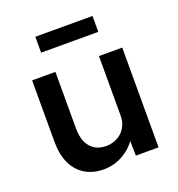

<svg xmlns="http://www.w3.org/2000/svg" viewBox="-133 -834 883 953"><g transform="rotate(-20 309.0 -357.5)"><path d="M70 -202V-527H193V-228Q193 -186 206 -156.5Q219 -127 244 -111Q269 -95 304 -95Q330 -95 351.5 -103.5Q373 -112 389 -127.5Q405 -143 414 -164.5Q423 -186 423 -211V-527H546V0H426L424 -110L446 -122Q434 -84 405.5 -54.5Q377 -25 338 -7.5Q299 10 255 10Q198 10 156 -15.5Q114 -41 92 -88.5Q70 -136 70 -202ZM159 -641V-725H461V-641Z"/></g></svg>

Font: Mach Medium
Style: Regular
Weight: 500
Version: Version 1.002